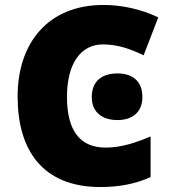

<svg xmlns="http://www.w3.org/2000/svg" viewBox="-20 -744 689 774"><path d="M395 -565C455 -565 507 -546 559 -521L618 -674C545 -709 466 -724 397 -724C174 -724 51 -571 51 -355C51 -138 152 10 385 10C459 10 524 -2 587 -30V-194C528 -169 469 -149 406 -149C301 -149 250 -219 250 -354C250 -487 305 -565 395 -565ZM350 -353C350 -287 397 -260 454 -260C508 -260 554 -287 554 -353C554 -422 508 -448 454 -448C397 -448 350 -422 350 -353Z"/></svg>

Font: Noto Sans UI Black
Style: Regular
Weight: 900
Designer: Monotype Design Team
Foundry: Monotype Imaging Inc.
Version: Version 1.901